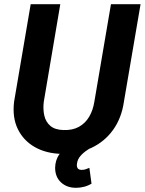

<svg xmlns="http://www.w3.org/2000/svg" viewBox="-20 -731 697 925"><path d="M514.6 -710.9H657.2L577.1 -241.7Q565.9 -162.6 525.1 -105.7Q484.4 -48.8 420.7 -18.8Q356.9 11.2 277.3 10.3Q203.1 8.8 148.2 -22.2Q93.3 -53.2 65.9 -109.1Q38.6 -165 47.9 -241.2L127.9 -710.9H270.5L190.9 -240.7Q186.5 -204.1 193.6 -173.6Q200.7 -143.1 222.9 -124.3Q245.1 -105.5 286.1 -104.5Q329.6 -103 360.4 -120.1Q391.1 -137.2 409.7 -168.7Q428.2 -200.2 434.6 -241.2ZM361.3 -61.5 436 -31.7Q419.9 -20.5 400.6 -8.1Q381.3 4.4 367.2 20.8Q353 37.1 350.6 59.1Q349.1 71.8 354 79.3Q358.9 86.9 372.1 87.4Q382.3 87.9 392.1 84.7Q401.9 81.5 410.6 77.6L420.9 153.8Q403.8 164.1 384.8 168.9Q365.7 173.8 346.2 173.8Q302.2 173.8 273.9 147.7Q245.6 121.6 245.6 76.7Q246.6 42 263.4 15.9Q280.3 -10.3 306.4 -29.1Q332.5 -47.9 361.3 -61.5Z"/></svg>

Font: Roboto
Style: Bold Italic
Weight: 700
Italic angle: -12°
Designer: Christian Robertson
Foundry: Google
Version: Version 3.0